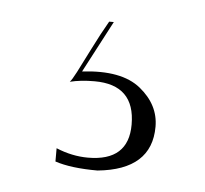

<svg xmlns="http://www.w3.org/2000/svg" viewBox="-31 -32 307 288"><g transform="rotate(5 122.5 112.0)"><path d="M109 91Q88 91 72 95Q75 92 81.5 79.5Q88 67 100 43Q112 19 123 0H130L89 78Q148 71 177 94.5Q206 118 206 151Q206 216 125 224Q85 224 61 216V196Q85 206 109 206Q170 206 170 151Q170 91 109 91Z"/></g></svg>

Font: Afta serif
Style: Regular
Weight: 400
Designer: parq.ink
Foundry: Oriol Esparraguera Font
Version: Version 1.000